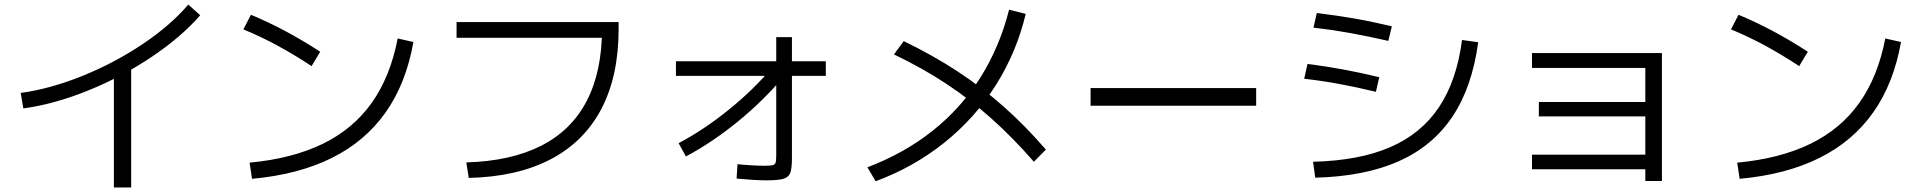

<svg xmlns="http://www.w3.org/2000/svg" viewBox="-20 -781 8478 847"><path d="M810.5 -760.7 863.3 -713.9Q780.3 -618.2 649.4 -530.3Q518.6 -442.4 369.1 -381.8Q219.7 -321.3 83 -302.7L71.3 -371.1Q201.2 -388.7 342.8 -445.8Q484.4 -502.9 608.4 -585.9Q732.4 -668.9 810.5 -760.7ZM482.4 -491.2H558.6V45.9H482.4Z M1734.4 -611.3 1803.7 -595.7Q1771.5 -413.1 1681.2 -285.2Q1590.8 -157.2 1443.4 -84Q1295.9 -10.7 1091.8 7.8L1081.1 -63.5Q1269.5 -81.1 1403.8 -146.5Q1538.1 -211.9 1620.1 -327.6Q1702.1 -443.4 1734.4 -611.3ZM1053.7 -651.4 1086.9 -715.8Q1238.3 -653.3 1392.6 -552.7L1354.5 -489.3Q1279.3 -539.1 1204.6 -579.6Q1129.9 -620.1 1053.7 -651.4Z M2635.7 -653.3 2671.9 -614.3H1994.1V-683.6H2709V-653.3Q2709 -446.3 2633.3 -301.3Q2557.6 -156.2 2409.7 -78.6Q2261.7 -1 2047.9 3.9L2037.1 -64.5Q2234.4 -70.3 2367.7 -138.2Q2501 -206.1 2568.4 -335.9Q2635.7 -465.8 2635.7 -653.3Z M3387.7 -484.4 3437.5 -443.4Q3347.7 -336.9 3235.4 -245.1Q3123 -153.3 3005.9 -90.8L2973.6 -149.4Q3085 -208 3194.8 -296.9Q3304.7 -385.7 3387.7 -484.4ZM3229.5 6.8 3233.4 -56.6Q3261.7 -53.7 3294.4 -51.8Q3327.1 -49.8 3351.6 -49.8Q3378.9 -49.8 3388.7 -52.2Q3398.4 -54.7 3401.4 -63.5Q3404.3 -72.3 3404.3 -95.7V-617.2H3473.6V-85Q3473.6 -38.1 3466.3 -18.6Q3459 1 3436 7.8Q3413.1 14.6 3359.4 14.6Q3332 14.6 3297.4 12.2Q3262.7 9.8 3229.5 6.8ZM2961.9 -510.7H3623V-446.3H2961.9Z M4431.6 -738.3 4504.9 -719.7Q4464.8 -550.8 4373 -405.3Q4281.2 -259.8 4145.5 -151.4Q4009.8 -43 3842.8 18.6L3806.6 -43Q3968.8 -104.5 4094.2 -204.1Q4219.7 -303.7 4304.7 -438.5Q4389.6 -573.2 4431.6 -738.3ZM3923.8 -541 3966.8 -599.6Q4095.7 -537.1 4203.1 -466.8Q4310.5 -396.5 4406.2 -312Q4502 -227.5 4593.8 -121.1L4541 -67.4Q4446.3 -175.8 4353 -258.8Q4259.8 -341.8 4155.8 -410.6Q4051.8 -479.5 3923.8 -541Z M4791 -392.6H5521.5V-314.5H4791Z M6429.7 -604.5 6501 -594.7Q6474.6 -397.5 6387.7 -267.1Q6300.8 -136.7 6150.9 -69.8Q6001 -2.9 5782.2 2.9L5772.5 -67.4Q5974.6 -72.3 6111.8 -131.3Q6249 -190.4 6327.6 -307.6Q6406.2 -424.8 6429.7 -604.5ZM5733.4 -433.6 5748 -499Q5831.1 -488.3 5905.3 -474.6Q5979.5 -460.9 6064.5 -440.4L6049.8 -376Q5960 -397.5 5885.7 -411.1Q5811.5 -424.8 5733.4 -433.6ZM5774.4 -659.2 5789.1 -723.6Q5877 -712.9 5955.6 -699.2Q6034.2 -685.5 6120.1 -665L6104.5 -600.6Q6014.6 -621.1 5936.5 -635.3Q5858.4 -649.4 5774.4 -659.2Z M7238.3 -34.2H6738.3V-98.6H7238.3V-267.6H6768.6V-331.1H7238.3V-481.4H6738.3V-546.9H7311.5V17.6H7238.3Z M8296.9 -611.3 8366.2 -595.7Q8334 -413.1 8243.7 -285.2Q8153.3 -157.2 8005.9 -84Q7858.4 -10.7 7654.3 7.8L7643.6 -63.5Q7832 -81.1 7966.3 -146.5Q8100.6 -211.9 8182.6 -327.6Q8264.6 -443.4 8296.9 -611.3ZM7616.2 -651.4 7649.4 -715.8Q7800.8 -653.3 7955.1 -552.7L7917 -489.3Q7841.8 -539.1 7767.1 -579.6Q7692.4 -620.1 7616.2 -651.4Z"/></svg>

Font: Pretendard JP Variable
Style: Regular
Weight: 400
Designer: Base glyphs from Inter by Rasmus Andersson; Hangul glyphs from Noto Sans CJK(Source Han Sans) by Jang Soo-young and Kang
Foundry: Kil Hyung-jin
Version: Version 1.307;Glyphs 3.2 (3192)